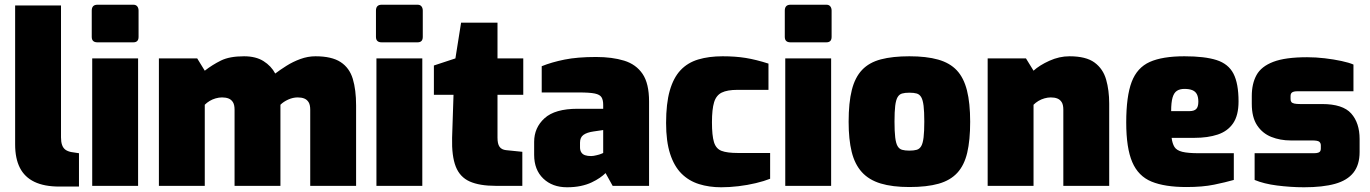

<svg xmlns="http://www.w3.org/2000/svg" viewBox="-20 -786 5796 812"><path d="M231 3Q167 3 125.5 -17Q84 -37 64 -76.5Q44 -116 44 -175V-763H238V-205Q238 -186 242.5 -173Q247 -160 256.5 -153Q266 -146 281 -143L314 -138V3Z M392 -607Q368 -607 368 -630V-741Q368 -766 392 -766H544Q555 -766 560.5 -759Q566 -752 566 -741V-630Q566 -607 544 -607ZM370 0V-539H564V0Z M652 0V-539H814L846 -487Q878 -512 914.5 -530Q951 -548 1012 -548Q1062 -548 1094.5 -527.5Q1127 -507 1144 -475Q1165 -491 1192 -508Q1219 -525 1250.5 -536.5Q1282 -548 1314 -548Q1383 -548 1420.5 -523.5Q1458 -499 1472 -452.5Q1486 -406 1486 -340V0H1292V-322Q1292 -343 1285 -354Q1278 -365 1266.5 -369.5Q1255 -374 1239 -374Q1219 -374 1199 -365Q1179 -356 1166 -343Q1166 -337 1166 -330.5Q1166 -324 1166 -318V0H972V-322Q972 -343 965 -354Q958 -365 946.5 -369.5Q935 -374 919 -374Q906 -374 892 -370Q878 -366 866.5 -359Q855 -352 846 -343V0Z M1594 -607Q1570 -607 1570 -630V-741Q1570 -766 1594 -766H1746Q1757 -766 1762.5 -759Q1768 -752 1768 -741V-630Q1768 -607 1746 -607ZM1572 0V-539H1766V0Z M2077 0Q2008 0 1966.5 -18.5Q1925 -37 1907.5 -81.5Q1890 -126 1892 -203L1898 -385H1815V-509L1906 -539L1930 -690H2084V-539H2193V-385H2084V-204Q2084 -191 2086 -181.5Q2088 -172 2092.5 -165.5Q2097 -159 2104 -155.5Q2111 -152 2120 -151L2189 -144V0Z M2378 6Q2316 6 2277.5 -31Q2239 -68 2239 -131V-186Q2239 -246 2283 -286Q2327 -326 2423 -326H2531V-343Q2531 -363 2524 -374.5Q2517 -386 2495.5 -390.5Q2474 -395 2428 -395H2271V-506Q2313 -523 2367.5 -534Q2422 -545 2501 -545Q2569 -545 2619.5 -529.5Q2670 -514 2697.5 -473.5Q2725 -433 2725 -357V0H2571L2541 -54Q2531 -44 2516.5 -34Q2502 -24 2482 -14.5Q2462 -5 2436 0.5Q2410 6 2378 6ZM2480 -126Q2485 -126 2491 -127Q2497 -128 2503 -129.5Q2509 -131 2514.5 -132.5Q2520 -134 2524 -136Q2528 -138 2531 -139V-236L2490 -230Q2462 -226 2447.5 -215.5Q2433 -205 2433 -183V-163Q2433 -150 2438.5 -141.5Q2444 -133 2454.5 -129.5Q2465 -126 2480 -126Z M3030 6Q2979 6 2936 -7.5Q2893 -21 2862 -52Q2831 -83 2814 -135.5Q2797 -188 2797 -266Q2797 -348 2812.5 -402.5Q2828 -457 2858 -489Q2888 -521 2933 -534.5Q2978 -548 3036 -548Q3090 -548 3133.5 -541Q3177 -534 3230 -517V-406H3099Q3056 -406 3032.5 -394.5Q3009 -383 3000 -353.5Q2991 -324 2991 -269Q2991 -213 2999.5 -185Q3008 -157 3031.5 -148Q3055 -139 3101 -139H3237V-30Q3212 -20 3176.5 -11.5Q3141 -3 3103 1.5Q3065 6 3030 6Z M3323 -607Q3299 -607 3299 -630V-741Q3299 -766 3323 -766H3475Q3486 -766 3491.5 -759Q3497 -752 3497 -741V-630Q3497 -607 3475 -607ZM3301 0V-539H3495V0Z M3826 5Q3754 5 3704.5 -10Q3655 -25 3625 -58Q3595 -91 3582 -143.5Q3569 -196 3569 -271Q3569 -352 3582.5 -405.5Q3596 -459 3626 -490.5Q3656 -522 3705.5 -535Q3755 -548 3826 -548Q3898 -548 3947.5 -534Q3997 -520 4026.5 -488.5Q4056 -457 4069.5 -403.5Q4083 -350 4083 -271Q4083 -193 4070.5 -140Q4058 -87 4028.5 -55Q3999 -23 3949.5 -9Q3900 5 3826 5ZM3826 -149Q3845 -149 3857 -152.5Q3869 -156 3876 -168Q3883 -180 3886 -205Q3889 -230 3889 -272Q3889 -314 3886 -338.5Q3883 -363 3876 -375Q3869 -387 3857 -390.5Q3845 -394 3826 -394Q3807 -394 3795 -390.5Q3783 -387 3776 -375Q3769 -363 3766 -338.5Q3763 -314 3763 -272Q3763 -230 3766 -205Q3769 -180 3776 -168Q3783 -156 3795 -152.5Q3807 -149 3826 -149Z M4157 0V-539H4319L4351 -487Q4376 -510 4418 -529Q4460 -548 4503 -548Q4573 -548 4609 -521.5Q4645 -495 4658 -449.5Q4671 -404 4671 -348V0H4477V-322Q4477 -343 4470 -354Q4463 -365 4451.5 -369.5Q4440 -374 4424 -374Q4411 -374 4397 -370Q4383 -366 4371.5 -359Q4360 -352 4351 -343V0Z M4998 5Q4906 5 4850 -18Q4794 -41 4768.5 -100.5Q4743 -160 4743 -268Q4743 -379 4766 -439.5Q4789 -500 4842.5 -524Q4896 -548 4989 -548Q5075 -548 5125 -532Q5175 -516 5196.5 -474.5Q5218 -433 5218 -357Q5218 -298 5195 -264.5Q5172 -231 5130 -217Q5088 -203 5031 -203H4935Q4938 -179 4947 -164.5Q4956 -150 4980 -144Q5004 -138 5051 -138H5198V-25Q5163 -15 5114.5 -5Q5066 5 4998 5ZM4933 -316H5010Q5030 -316 5039 -325Q5048 -334 5048 -356Q5048 -375 5042 -387Q5036 -399 5023 -404.5Q5010 -410 4989 -410Q4970 -410 4957.5 -402Q4945 -394 4939 -373.5Q4933 -353 4933 -316Z M5495 6Q5466 6 5437 4Q5408 2 5380.5 -1.5Q5353 -5 5329 -11Q5305 -17 5286 -25V-138H5536Q5549 -138 5555.5 -140.5Q5562 -143 5564 -147.5Q5566 -152 5566 -158V-171Q5566 -181 5559.5 -186.5Q5553 -192 5529 -192H5439Q5394 -192 5356.5 -207Q5319 -222 5296.5 -256Q5274 -290 5274 -347V-380Q5274 -432 5294 -468.5Q5314 -505 5365 -524.5Q5416 -544 5508 -544Q5545 -544 5583 -539.5Q5621 -535 5653.5 -528Q5686 -521 5704 -513V-400H5467Q5452 -400 5445 -395.5Q5438 -391 5438 -380V-367Q5438 -359 5441.5 -354.5Q5445 -350 5454 -348Q5463 -346 5478 -346H5571Q5659 -346 5694.5 -306Q5730 -266 5730 -198V-143Q5730 -89 5704 -56Q5678 -23 5626 -8.5Q5574 6 5495 6Z"/></svg>

Font: Exo Thin Black
Style: Regular
Weight: 900
Version: Version 2.000